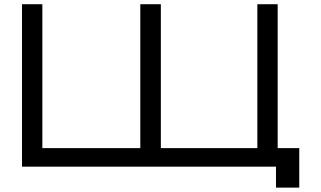

<svg xmlns="http://www.w3.org/2000/svg" viewBox="-20 -773 1489 890"><path d="M82 -753.4H176.3V-86.4H630.4V-753.4H725.6V-86.4H1172.9V-753.4H1267.1V-86.4H1367.2V96.7H1259.3V-0.5H82Z"/></svg>

Font: Michroma+
Style: Regular
Weight: 400
Designer: beogot
Foundry: beogot
Version: Version